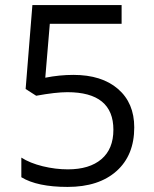

<svg xmlns="http://www.w3.org/2000/svg" viewBox="-20 -734 612 764"><path d="M272 -436Q384.8 -436 449.5 -380.1Q514.2 -324.2 514.2 -227.1Q514.2 -116.2 443.6 -53.2Q373 9.8 249 9.8Q128.4 9.8 64.9 -28.8V-106.9Q99.1 -85 149.9 -72.5Q200.7 -60.1 250 -60.1Q335.9 -60.1 383.5 -100.6Q431.2 -141.1 431.2 -217.8Q431.2 -367.2 248 -367.2Q201.7 -367.2 124 -353L82 -379.9L108.9 -713.9H463.9V-639.2H178.2L160.2 -424.8Q216.3 -436 272 -436Z"/></svg>

Font: f08437224
Style: Regular
Weight: 400
Foundry: Ascender Corporation
Version: Version 1.10